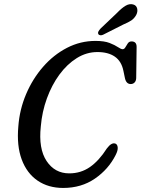

<svg xmlns="http://www.w3.org/2000/svg" viewBox="-20 -915 698 948"><path d="M551 -205.5Q560 -201 561.2 -186.5Q562.5 -172 551 -149.5Q515.5 -79 448.5 -33Q381.5 13 292 13Q218.5 13 165.5 -23.2Q112.5 -59.5 87.2 -127.5Q62 -195.5 70.5 -290.5Q76.5 -374 108.8 -450Q141 -526 192.8 -585.2Q244.5 -644.5 310.8 -678.8Q377 -713 452 -713Q495 -713 521.2 -702.8Q547.5 -692.5 562.5 -682.2Q577.5 -672 585.5 -672Q593.5 -672 599 -681.5Q604.5 -691 611 -700.8Q617.5 -710.5 629.5 -710.5Q655 -710.5 654.5 -682.5L652.5 -529.5Q652 -515.5 644.5 -507.8Q637 -500 625.5 -500Q603.5 -500 597 -528.5L589.5 -564.5Q580 -612.5 547.2 -635.2Q514.5 -658 461 -658Q407 -658 359 -628Q311 -598 273.2 -546.5Q235.5 -495 211.5 -429Q187.5 -363 181.5 -291Q169.5 -181 210 -120Q250.5 -59 322 -59Q379 -59 424 -90.2Q469 -121.5 507.5 -182Q531.5 -214 551 -205.5ZM558 -851.5Q580.5 -875 599.8 -886.5Q619 -898 637.5 -893Q653.5 -888.5 657.2 -873Q661 -857.5 652.5 -841Q643 -824 628.5 -814.2Q614 -804.5 590 -794.5L489 -743.5Q482 -740 475 -741Q468 -742 465.5 -747Q462.5 -753 466.2 -760Q470 -767 476.5 -774Z"/></svg>

Font: Fraunces 144pt S100
Style: Italic
Weight: 400
Italic angle: -16°
Version: Version 1.000; ttfautohint (v1.8.3)